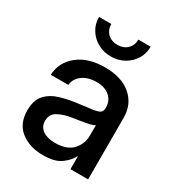

<svg xmlns="http://www.w3.org/2000/svg" viewBox="-176 -839 881 957"><g transform="rotate(30 264.5 -360.5)"><path d="M215.3 8.3Q138.2 8.3 87.4 -31Q36.6 -70.3 36.6 -147.5Q36.6 -206.1 65.7 -237.5Q94.7 -269 141.4 -282.7Q188 -296.4 240.2 -302.7Q288.6 -308.6 316.9 -312.5Q345.2 -316.4 357.2 -324.2Q369.1 -332 369.1 -351.1V-355.5Q369.1 -393.1 341.8 -417.2Q314.5 -441.4 265.1 -441.4Q215.8 -441.4 184.6 -417.7Q153.3 -394 150.4 -358.4H49.3Q52.7 -432.1 111.3 -479Q169.9 -525.9 266.6 -525.9Q361.8 -525.9 416.5 -479Q471.2 -432.1 471.2 -353.5V0H369.6V-73.2H367.7Q351.6 -42 316.7 -16.8Q281.7 8.3 215.3 8.3ZM236.3 -74.7Q304.7 -74.7 337.2 -110.1Q369.6 -145.5 369.6 -192.9V-253.4Q359.4 -245.1 323.2 -238.5Q287.1 -231.9 246.1 -226.1Q203.6 -219.7 171.4 -202.1Q139.2 -184.6 139.2 -145.5Q139.2 -112.3 165.3 -93.5Q191.4 -74.7 236.3 -74.7ZM261.7 -586.9Q220.2 -586.9 186.5 -605.7Q152.8 -624.5 133.1 -656.5Q113.3 -688.5 113.3 -728.5H184.1Q184.1 -695.3 205.8 -674.3Q227.5 -653.3 261.7 -653.3Q295.9 -653.3 317.9 -674.3Q339.8 -695.3 339.8 -728.5H410.6Q410.6 -688.5 390.9 -656.5Q371.1 -624.5 337.4 -605.7Q303.7 -586.9 261.7 -586.9Z"/></g></svg>

Font: Inter Display Medium
Style: Regular
Weight: 500
Designer: Rasmus Andersson
Foundry: rsms
Version: Version 4.001;git-9221beed3